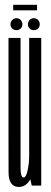

<svg xmlns="http://www.w3.org/2000/svg" viewBox="-20 -754 206 780"><path d="M109 0H147.5V-600H98.5V-45.5ZM63.5 -600H14.5V-206.5Q14.5 -113.5 14.8 -54Q15 5.5 57 5.5Q87 5.5 105 -29Q123 -63.5 123 -106.5L98.5 -120.5Q98.5 -90.5 92.2 -61.8Q86 -33 75.5 -33Q63.5 -33 63.5 -72.5Q63.5 -112 63.5 -203ZM47 -631.5Q57 -631.5 64 -638.2Q71 -645 71 -655Q71 -665.5 64 -672.8Q57 -680 47 -680Q36.5 -680 29.5 -672.8Q22.5 -665.5 22.5 -655Q22.5 -645 29.5 -638.2Q36.5 -631.5 47 -631.5ZM117 -631.5Q128 -631.5 134.8 -638.2Q141.5 -645 141.5 -655Q141.5 -665.5 134.8 -672.8Q128 -680 117 -680Q107 -680 100.2 -672.8Q93.5 -665.5 93.5 -655Q93.5 -645 100.2 -638.2Q107 -631.5 117 -631.5ZM33.5 -712H130.5V-734.5H33.5Z"/></svg>

Font: Anybody UltraCondensed Light
Style: Regular
Weight: 300
Width: 1
Version: Version 1.113;gftools[0.9.25]